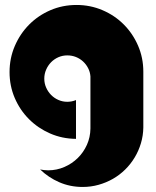

<svg xmlns="http://www.w3.org/2000/svg" viewBox="-20 -554 623 766"><path d="M551.8 -45.4Q551.3 -12.7 542.2 17.6Q533.2 47.9 517.3 74.2Q501.5 100.6 479.5 122.3Q457.5 144 430.7 159.4Q403.8 174.8 373.3 183.3Q342.8 191.9 309.6 191.9Q259.8 191.9 216.6 173.1Q173.3 154.3 140.1 122.1Q147.9 123.5 155.5 124.5Q163.1 125.5 171.9 125.5Q206.1 125.5 236.6 112.3Q267.1 99.1 290 76.7Q313 54.2 326.7 23.9Q340.3 -6.3 340.8 -41V-231V-249.5Q339.4 -267.1 331.5 -282.2Q323.7 -297.4 311.3 -308.8Q298.8 -320.3 282.7 -326.7Q266.6 -333 248.5 -333Q229.5 -333 212.9 -325.7Q196.3 -318.4 183.8 -305.7Q171.4 -293 164.1 -276.1Q156.7 -259.3 156.7 -240.2Q156.7 -221.2 164.1 -204.6Q171.4 -188 183.8 -175.3Q196.3 -162.6 212.9 -155.3Q229.5 -147.9 248.5 -147.9Q266.6 -147.9 283.2 -154.8V0Q228 -0.5 179.9 -21.5Q131.8 -42.5 95.7 -78.6Q59.6 -114.7 38.8 -163.1Q18.1 -211.4 18.1 -266.6Q18.1 -321.8 39.1 -370.6Q60.1 -419.4 96.2 -455.8Q132.3 -492.2 180.9 -513.2Q229.5 -534.2 285.2 -534.2Q340.3 -534.2 388.9 -513.4Q437.5 -492.7 473.6 -456.5Q509.8 -420.4 530.8 -371.8Q551.8 -323.2 551.8 -268.1Z"/></svg>

Font: DimaBanoo
Style: Bold
Weight: 800
Designer: R.Balvardi
Foundry: R.Balvardi
Version: Version 1.0.0-alpha3